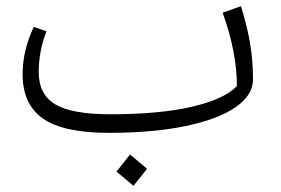

<svg xmlns="http://www.w3.org/2000/svg" viewBox="-20 -416 908 620"><path d="M797 -159Q797 -109 741 -70Q685 -31 579.5 -9Q474 13 332 13Q185 13 119 -33Q53 -79 53 -176Q53 -253 89 -329L130 -315Q105 -251 105 -183Q105 -111 158.5 -79Q212 -47 337 -47Q496 -47 600.5 -71.5Q705 -96 745 -138Q745 -247 699 -375L758 -396Q778 -333 787.5 -276.5Q797 -220 797 -159ZM356 138 400 83 455 129 411 184Z"/></svg>

Font: FiraGO Light
Style: Italic
Weight: 300
Italic angle: -8°
Designer: bBox Type GmbH
Foundry: bBox Type GmbH
Version: Version 1.001